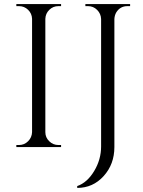

<svg xmlns="http://www.w3.org/2000/svg" viewBox="-20 -720 702 940"><path d="M73 -10Q99 -10 117.5 -28.5Q136 -47 137 -73V-628Q136 -654 117.5 -672Q99 -690 73 -690H60V-700H279V-690H266Q240 -690 221.5 -672Q203 -654 202 -628V-73Q202 -47 221 -28.5Q240 -10 266 -10H279V0H60V-10ZM604 -690Q568 -690 549 -659Q541 -645 540 -627V0Q540 84 487.5 142Q435 200 358 200V191Q407 174 441 117.5Q475 61 475 -3V-627Q474 -653 455.5 -671.5Q437 -690 411 -690H398V-700H617V-690Z"/></svg>

Font: Cinzel
Style: Regular
Weight: 400
Designer: Natanael Gama
Version: Version 1.001;PS 001.001;hotconv 1.0.56;makeotf.lib2.0.21325